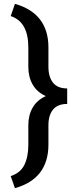

<svg xmlns="http://www.w3.org/2000/svg" viewBox="-20 -855 422 1003"><path d="M128 -100V-201Q128 -253 150.5 -292.5Q173 -332 219 -353Q173 -374 150.5 -413.5Q128 -453 128 -506V-607Q128 -741 36 -771L58 -835Q233 -785 233 -607V-506Q233 -453 257 -423Q281 -393 331 -393V-312Q281 -312 257 -282.5Q233 -253 233 -201V-100Q233 79 58 128L36 65Q87 48 107.5 6Q128 -36 128 -100Z"/></svg>

Font: Freesentation 6 SemiBold
Style: Regular
Weight: 600
Designer: glyphs from Roboto by Christian Robertson / Hangul glyphs from Noto Sans CJK(Source Han Sans) by Jang Soo-young and Kang
Foundry: PT&
Version: Version 2.001